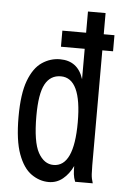

<svg xmlns="http://www.w3.org/2000/svg" viewBox="-50 -703 476 749"><g transform="rotate(5 187.5 -328.0)"><path d="M169 10Q133 10 101 -12.5Q69 -35 49.5 -88Q30 -141 30 -233Q30 -324 49.5 -375.5Q69 -427 101.5 -449Q134 -471 172 -471Q242 -471 264 -401V-666H333V-70Q333 -52 334 -35Q335 -18 341 0H272Q266 -15 264.5 -29Q263 -43 263 -61Q248 -29 224 -9.5Q200 10 169 10ZM182 -58Q262 -58 262 -232Q262 -405 181 -405Q140 -405 119.5 -367.5Q99 -330 99 -243Q99 -141 122 -99.5Q145 -58 182 -58ZM171 -520V-583H375V-520Z"/></g></svg>

Font: Inconsolata Condensed Medium
Style: Regular
Weight: 500
Width: 3
Monospace: yes
Designer: Raph Levien, Cyreal, Brenton Simpson
Foundry: Raph Levien, Cyreal, Google
Version: Version 3.100; ttfautohint (v1.8.4.7-5d5b)